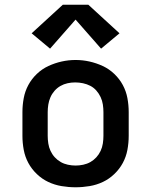

<svg xmlns="http://www.w3.org/2000/svg" viewBox="-20 -785 640 813"><path d="M300 8Q270 8 240.5 3Q211 -2 184.5 -14.5Q158 -27 136 -48Q114 -69 100 -95Q86 -121 80.5 -150.5Q75 -180 75 -210V-310Q75 -340 80.5 -369.5Q86 -399 100 -425Q114 -451 136 -472Q158 -493 185 -505.5Q212 -518 241 -524.5Q270 -531 300 -531Q330 -531 359 -524.5Q388 -518 415 -505.5Q442 -493 464 -472Q486 -451 500 -425Q514 -399 519.5 -369.5Q525 -340 525 -310V-210Q525 -180 519.5 -150.5Q514 -121 500 -95Q486 -69 464 -48Q442 -27 415.5 -14.5Q389 -2 359.5 3Q330 8 300 8ZM300 -84Q316 -84 332.5 -87.5Q349 -91 363 -99Q377 -107 388 -119Q399 -131 406 -146Q413 -161 415.5 -177.5Q418 -194 418 -210V-310Q418 -326 415.5 -342.5Q413 -359 406 -374Q399 -389 388 -401.5Q377 -414 362.5 -421.5Q348 -429 331.5 -432.5Q315 -436 298 -436Q282 -436 266 -432.5Q250 -429 236 -421Q222 -413 211 -400.5Q200 -388 193.5 -373Q187 -358 184.5 -342Q182 -326 182 -310V-210Q182 -194 184.5 -177.5Q187 -161 194 -146Q201 -131 212 -119Q223 -107 237 -99Q251 -91 267.5 -87.5Q284 -84 300 -84ZM192 -579 114 -644 246 -765H354L486 -644L408 -579L300 -702Z"/></svg>

Font: Iosevka Custom SmBdEx
Style: Regular
Weight: 600
Width: 7
Monospace: yes
Designer: Belleve Invis
Foundry: Belleve Invis
Version: Version 11.2.4; ttfautohint (v1.8.4)